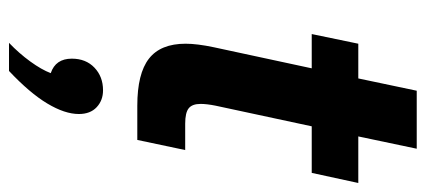

<svg xmlns="http://www.w3.org/2000/svg" viewBox="-286 -390 968 437"><g transform="rotate(90 198.5 -172.0)"><path d="M88 -174 136 -397H58L80 -503H159L187 -636H319L291 -503H397L374 -397H268L221 -178Q217 -158 217 -144Q217 -125 227 -117Q237 -109 262 -109H322L299 0H221Q148 0 114 -26.5Q80 -53 80 -110Q80 -123 82 -139Q84 -155 88 -174ZM142 292H78Q102 269 120.5 243.5Q139 218 147 197Q114 186 114 149Q114 117 134.5 97.5Q155 78 186 78Q209 78 224.5 92.5Q240 107 240 133Q240 165 216 205Q192 245 142 292Z"/></g></svg>

Font: Wix Madefor Text
Style: Bold Italic
Weight: 700
Italic angle: -12°
Designer: Dalton Maag Ltd
Foundry: Dalton Maag Ltd
Version: Version 3.100